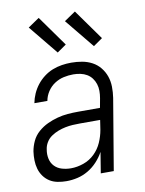

<svg xmlns="http://www.w3.org/2000/svg" viewBox="-86 -819 672 888"><g transform="rotate(-10 250.0 -375.0)"><path d="M154 8Q133 8 112.5 4Q92 0 75.5 -10.5Q59 -21 47.5 -37Q36 -53 30.5 -72Q25 -91 24.5 -112Q24 -133 27 -154Q31 -178 42 -201.5Q53 -225 73 -242.5Q93 -260 116.5 -271Q140 -282 164.5 -288.5Q189 -295 213 -297Q237 -299 262 -299H365L373 -343Q376 -360 376 -377Q376 -394 371 -409.5Q366 -425 356.5 -437.5Q347 -450 333.5 -458Q320 -466 303.5 -469.5Q287 -473 270 -473Q247 -473 224.5 -468Q202 -463 182 -450Q162 -437 148.5 -416.5Q135 -396 131 -373H70Q74 -395 83.5 -416.5Q93 -438 107.5 -456.5Q122 -475 141 -489.5Q160 -504 181.5 -512.5Q203 -521 225.5 -524.5Q248 -528 270 -528Q296 -528 321 -523.5Q346 -519 367.5 -507.5Q389 -496 404.5 -477Q420 -458 428 -435Q436 -412 436.5 -386Q437 -360 433 -334L377 0H316L332 -98Q319 -74 299.5 -53Q280 -32 256 -18Q232 -4 206 2Q180 8 154 8ZM185 -47Q214 -47 244 -57.5Q274 -68 296.5 -90Q319 -112 331.5 -140.5Q344 -169 349 -198L356 -244H262Q244 -244 227 -243Q210 -242 192.5 -238.5Q175 -235 158 -228.5Q141 -222 125.5 -211.5Q110 -201 100.5 -185Q91 -169 89 -152Q85 -130 89.5 -109Q94 -88 108 -73.5Q122 -59 142.5 -53Q163 -47 185 -47ZM387 -585 275 -722 328 -758 430 -615ZM217 -585 105 -722 158 -758 260 -615Z"/></g></svg>

Font: Iosevka SS04 Light
Style: Italic
Weight: 300
Italic angle: -9°
Monospace: yes
Designer: Belleve Invis
Foundry: Belleve Invis
Version: Version 19.0.0; ttfautohint (v1.8.4)